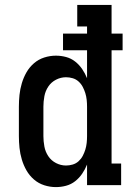

<svg xmlns="http://www.w3.org/2000/svg" viewBox="-20 -755 540 783"><path d="M208 8Q184 8 160.5 0.5Q137 -7 118.5 -23Q100 -39 88 -60Q76 -81 69 -104.5Q62 -128 59.5 -152Q57 -176 57 -200V-320Q57 -344 59.5 -368Q62 -392 69 -415.5Q76 -439 88 -460Q100 -481 118.5 -497Q137 -513 160.5 -520.5Q184 -528 208 -528Q229 -528 249.5 -522.5Q270 -517 286.5 -504Q303 -491 315 -473.5Q327 -456 335 -436V-550H237V-618H335V-647H295V-735H435V-618H480V-550H435V-88H474V0H335V-84Q327 -64 315 -46.5Q303 -29 286.5 -16Q270 -3 249.5 2.5Q229 8 208 8ZM249 -80Q263 -80 276.5 -84Q290 -88 300.5 -97.5Q311 -107 317.5 -119.5Q324 -132 328 -145Q332 -158 333.5 -172Q335 -186 335 -200V-320Q335 -334 333.5 -348Q332 -362 328 -375Q324 -388 317.5 -400.5Q311 -413 300.5 -422.5Q290 -432 276.5 -436Q263 -440 249 -440Q228 -440 208.5 -430Q189 -420 177 -402Q165 -384 161 -362.5Q157 -341 157 -320V-200Q157 -179 161 -157.5Q165 -136 177 -118Q189 -100 208.5 -90Q228 -80 249 -80Z"/></svg>

Font: Iosevka Curly Slab Semibold
Style: Regular
Weight: 600
Monospace: yes
Designer: Belleve Invis
Foundry: Belleve Invis
Version: Version 22.1.2; ttfautohint (v1.8.4)